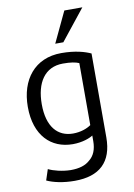

<svg xmlns="http://www.w3.org/2000/svg" viewBox="-105 -849 785 1122"><g transform="rotate(-10 287.5 -287.5)"><path d="M471 -10C471 136 393 208 246 208C177 208 120 195 81 177C85 163 97 127 102 113C132 128 183 141 233 142C285 142 322 130 347 107C377 84 392 47 392 -2V-35C374 -23 330 -5 272 -5C144 -5 50 -94 50 -265C50 -426 139 -541 297 -541C380 -541 436 -524 471 -508ZM391 -97V-465C370 -474 342 -479 296 -479C187 -479 133 -393 133 -266C133 -132 193 -66 284 -66C329 -66 367 -80 391 -97ZM320 -601H272L358 -783H465Z"/></g></svg>

Font: Repo Regular
Style: Regular
Weight: 400
Designer: Stefan Peev
Foundry: Context Ltd
Version: Version 1.502